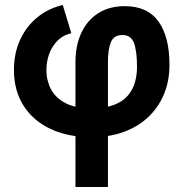

<svg xmlns="http://www.w3.org/2000/svg" viewBox="-20 -545 745 780"><path d="M234.9 -524.7Q174.1 -510.3 129.5 -472.8Q85 -435.3 60.8 -381.1Q36.6 -326.9 36.6 -261.2Q36.6 -177.7 75.3 -116.3Q114 -54.9 184.9 -21.4Q255.9 12.2 352.5 12.2Q425 12.2 483.4 -9.3Q541.7 -30.8 583 -70.1Q624.3 -109.4 646.4 -163.1Q668.5 -216.8 668.5 -281.2Q668.5 -395.5 623.8 -457.8Q579.1 -520 486.3 -520Q424.6 -520 379.9 -491.8Q335.2 -463.6 310.9 -412.5Q286.6 -361.3 286.6 -293H418.5Q418.5 -344.2 430.4 -373.5Q442.4 -402.8 477.5 -402.8Q512.7 -402.8 524.7 -369.3Q536.6 -335.7 536.6 -273.4Q536.6 -240.7 528.1 -210.4Q519.5 -180.2 498.9 -156.2Q478.3 -132.3 442.6 -118.7Q407 -105 352.5 -105Q286.1 -105 245.7 -126.2Q205.3 -147.5 186.9 -183Q168.5 -218.5 168.5 -261.2Q168.5 -292 178.7 -322.8Q189 -353.5 211.3 -377.3Q233.6 -401.1 269.8 -410.2ZM286.6 214.8H418.5V-293H286.6Z"/></svg>

Font: Giphurs
Style: Regular
Weight: 400
Version: Version 2.010